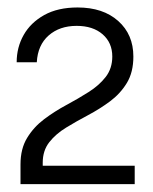

<svg xmlns="http://www.w3.org/2000/svg" viewBox="-20 -854 400 501"><path d="M33.5 -373.5V-408V-425Q33.5 -466 50.8 -494.2Q68 -522.5 95.2 -543Q122.5 -563.5 153.2 -580Q184 -596.5 211.2 -613.8Q238.5 -631 255.8 -653.2Q273 -675.5 273 -706.5Q273 -742.5 247.8 -764.5Q222.5 -786.5 180 -786.5Q135.5 -786.5 107 -761.5Q78.5 -736.5 76 -691.5H23.5Q23.5 -730.5 41.8 -762.8Q60 -795 95.5 -814.8Q131 -834.5 182.5 -834.5Q249 -834.5 288.5 -799.2Q328 -764 328 -706.5Q328 -665.5 311 -637.5Q294 -609.5 267 -589.5Q240 -569.5 209.8 -553.5Q179.5 -537.5 152.5 -521Q125.5 -504.5 108.5 -482.8Q91.5 -461 91.5 -429.5V-421.5H331.5V-373.5Z"/></svg>

Font: Public Sans Thin Light
Style: Regular
Weight: 300
Version: Version 1.007